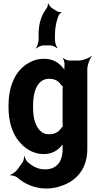

<svg xmlns="http://www.w3.org/2000/svg" viewBox="-20 -876 575 1104"><path d="M340 -31V-17C340 57 302 98 239 98C198 98 167 80 139 56C131 48 123 32 122 24H118C119 32 116 48 110 57L79 100C71 111 49 127 39 129L40 133C50 131 71 137 81 146C122 183 183 208 245 208C276 208 306 203 332 193C418 165 482 96 482 -18V-478C482 -502 496 -539 508 -552L506 -554C493 -542 456 -528 432 -528H379C368 -528 350 -535 345 -542L342 -539C347 -533 352 -514 351 -504V-502C349 -489 350 -471 354 -462L357 -464C354 -473 341 -488 332 -497C308 -522 277 -538 232 -538C204 -538 178 -532 154 -519C73 -479 29 -389 29 -268V-258C29 -178 50 -112 86 -67C119 -24 170 10 231 10C276 10 308 -8 332 -36C337 -41 344 -49 346 -55L343 -56C340 -51 340 -39 340 -31ZM340 -361V-166C340 -163 341 -149 342 -148L345 -151C343 -152 336 -145 334 -142C320 -119 297 -104 262 -104C246 -104 232 -108 221 -116C186 -140 170 -193 170 -258V-268C170 -349 194 -423 263 -423C296 -423 318 -409 332 -387C334 -385 343 -376 345 -377L343 -381C341 -380 340 -364 340 -361ZM310 -810 281 -828C273 -833 260 -849 258 -856L255 -855C257 -848 252 -832 246 -825C220 -792 202 -742 202 -682V-649C202 -633 194 -608 187 -600L189 -597C196 -605 217 -615 231 -615H270C282 -615 301 -606 308 -598L310 -601C303 -609 296 -631 296 -646V-676C296 -719 305 -757 317 -787C320 -794 329 -802 333 -804L332 -808C328 -806 316 -807 310 -810Z"/></svg>

Font: Asimov
Style: EdgeNar
Weight: 500
Designer: Google
Version: Version 2.000980: 2014